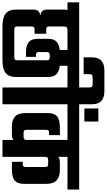

<svg xmlns="http://www.w3.org/2000/svg" viewBox="313 -1218 885 1592"><g transform="rotate(90 756.0 -422.5)"><path d="M661 -539H506V-475Q553 -470 576 -447Q599 -424 599 -377V-113Q599 -53 566 -26.5Q533 0 462 0H177Q106 0 73 -26.5Q40 -53 40 -113V-259Q40 -306 84 -312V-316Q40 -321 40 -369V-514Q40 -530 46 -539H-20V-636H661ZM375 -539H209Q192 -538 186 -531.5Q180 -525 180 -506V-389Q180 -374 185.5 -368.5Q191 -363 205 -363H240V-266H205Q191 -266 185.5 -260.5Q180 -255 180 -240V-124Q180 -109 185.5 -103.5Q191 -98 205 -98H435Q449 -98 454.5 -103.5Q460 -109 460 -124V-369Q460 -382 454.5 -387Q449 -392 435 -392H418Q392 -392 392 -369V-302Q392 -288 398 -283Q404 -278 418 -278H432V-195H392Q338 -195 310 -217.5Q282 -240 282 -294V-377Q282 -424 305 -447Q328 -470 375 -475Z M860 -795H968V-679H860ZM825 -742V-636H890V-539H825V0H686V-539H621V-636H686V-713Q686 -735 679.5 -741.5Q673 -748 651 -748H610Q588 -748 581.5 -741.5Q575 -735 575 -713V-673H436V-742Q436 -845 545 -845H716Q825 -845 825 -742Z M1532 -539H1261V-462Q1275 -476 1308 -476H1369Q1427 -476 1456 -449Q1485 -422 1485 -363V-177Q1485 -125 1457.5 -101.5Q1430 -78 1363 -78H1302V-168H1320Q1334 -168 1339.5 -173Q1345 -178 1345 -191V-353Q1345 -368 1339.5 -373.5Q1334 -379 1320 -379H1287Q1273 -379 1267 -373Q1261 -367 1261 -352V0H1121V-92Q1108 -78 1075 -78H1013Q955 -78 926.5 -104.5Q898 -131 898 -191V-377Q898 -429 925 -452.5Q952 -476 1019 -476H1081V-386H1063Q1048 -386 1042.5 -381Q1037 -376 1037 -363V-201Q1037 -186 1042.5 -180.5Q1048 -175 1063 -175H1095Q1109 -175 1115 -181Q1121 -187 1121 -202V-539H850V-636H1532Z"/></g></svg>

Font: Teko SemiBold
Style: Regular
Weight: 600
Designer: Manushi Parikh, Jonny Pinhorn
Foundry: Indian Type Foundry
Version: Version 1.106;PS 1.0;hotconv 1.0.78;makeotf.lib2.5.61930; tt